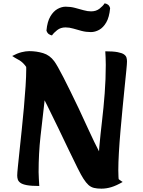

<svg xmlns="http://www.w3.org/2000/svg" viewBox="-20 -1108 856 1149"><path d="M83 -58Q83 -71 87 -110Q91 -149 97 -206.5Q103 -264 110 -330Q117 -396 123 -463.5Q129 -531 133 -591.5Q137 -652 137 -695Q137 -733 133.5 -757Q130 -781 123 -796Q183 -783 211 -762.5Q239 -742 247 -716Q255 -690 255 -657Q255 -576 244.5 -485Q234 -394 222.5 -292.5Q211 -191 211 -78Q211 -59 212.5 -38.5Q214 -18 215 5Q167 5 140.5 0Q114 -5 102 -14Q90 -23 86.5 -34Q83 -45 83 -58ZM568 -45Q568 -59 568 -71Q568 -83 568 -97Q568 -158 574.5 -230.5Q581 -303 590.5 -383.5Q600 -464 606.5 -549Q613 -634 613 -720Q613 -742 612 -764Q611 -786 610 -801Q657 -801 683.5 -796Q710 -791 722 -782.5Q734 -774 737 -763Q740 -752 740 -740Q740 -727 736 -686.5Q732 -646 726 -587.5Q720 -529 713.5 -461Q707 -393 701 -324.5Q695 -256 691.5 -195Q688 -134 688 -90Q688 -70 689 -50.5Q690 -31 693 -14ZM479 -39Q467 -57 444.5 -102Q422 -147 392 -209.5Q362 -272 328.5 -342Q295 -412 260.5 -481Q226 -550 195.5 -608Q165 -666 140 -703Q119 -735 93 -749Q67 -763 53 -773Q83 -789 108.5 -795.5Q134 -802 155 -802Q198 -802 238 -790Q278 -778 305 -741Q322 -718 359 -646Q396 -574 450 -461Q481 -395 512.5 -326Q544 -257 576 -195.5Q608 -134 642.5 -87.5Q677 -41 714 -19Q676 3 646 12Q616 21 587 21Q561 21 542.5 16.5Q524 12 509.5 -1Q495 -14 479 -39ZM291 -896Q281 -898 272 -904Q263 -910 258 -925Q263 -979 281.5 -1010Q300 -1041 324.5 -1054.5Q349 -1068 373 -1068Q402 -1068 428.5 -1061Q455 -1054 479.5 -1047Q504 -1040 525 -1040Q555 -1040 575.5 -1056Q596 -1072 606 -1088Q616 -1087 625.5 -1080.5Q635 -1074 639 -1059Q634 -1005 616 -974Q598 -943 573.5 -929.5Q549 -916 524 -916Q495 -916 468.5 -923Q442 -930 418.5 -937Q395 -944 372 -944Q343 -944 322.5 -928Q302 -912 291 -896Z"/></svg>

Font: Merienda ExtraBold
Style: Regular
Weight: 800
Designer: Eduardo Rodriguez Tunni
Foundry: Eduardo Rodriguez Tunni
Version: Version 2.001